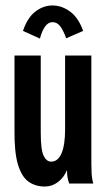

<svg xmlns="http://www.w3.org/2000/svg" viewBox="-20 -671 390 702"><path d="M144 11Q109 11 84 -7Q59 -25 45.5 -70Q32 -115 33 -197V-468H129V-187Q129 -123 139.5 -101.5Q150 -80 167 -80Q192 -80 205 -110.5Q218 -141 218 -198V-468H314V-73Q314 -53 315 -35.5Q316 -18 321 0H233Q229 -11 227 -22Q225 -33 225 -49Q213 -21 191.5 -5Q170 11 144 11ZM126 -530 64 -558Q80 -606 109 -628.5Q138 -651 172 -651Q206 -651 236.5 -628.5Q267 -606 284 -558L222 -531Q212 -559 200.5 -574.5Q189 -590 172 -590Q156 -590 144.5 -573.5Q133 -557 126 -530Z"/></svg>

Font: Inconsolata ExtraCondensed ExtraBold
Style: Regular
Weight: 800
Width: 2
Monospace: yes
Designer: Raph Levien, Cyreal, Brenton Simpson
Foundry: Raph Levien, Cyreal, Google
Version: Version 3.001; ttfautohint (v1.8.2.53-6de2)